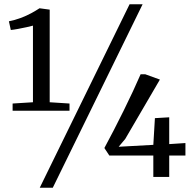

<svg xmlns="http://www.w3.org/2000/svg" viewBox="-20 -835 910 906"><path d="M135.5 -352.5V-714Q127 -711.5 106.8 -707Q86.5 -702.5 64.8 -698.5Q43 -694.5 31 -693.5L22 -734.5Q50 -740 77 -750Q104 -760 127 -772.5Q150 -785 166.5 -796L214.5 -789.5V-352.5L308 -346.5V-312.5H39.5V-346.5ZM591.5 -815H653L229 51H167.5ZM703.5 0V-101H496L472.5 -136.5Q494 -176 517.2 -221.2Q540.5 -266.5 563.8 -313.5Q587 -360.5 607.5 -404.5Q628 -448.5 643.5 -484.5H665.5L734.5 -459.5L571 -179.5L540 -142.5L703.5 -151.5L711 -277.5L778.5 -281.5V-155L855 -160V-101H778.5V0Z"/></svg>

Font: Merriweather 24pt Light
Style: Regular
Weight: 300
Designer: Eben Sorkin
Foundry: Eben Sorkin
Version: Version 2.100